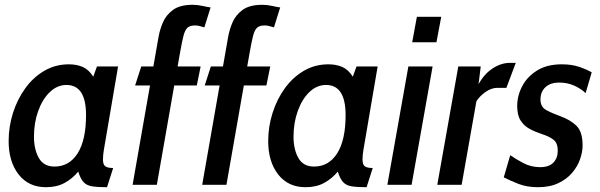

<svg xmlns="http://www.w3.org/2000/svg" viewBox="-20 -770 2498 800"><path d="M171.5 10Q99 10 57.5 -43.2Q16 -96.5 16 -182Q16 -242.5 34.2 -299.8Q52.5 -357 85.8 -402.8Q119 -448.5 165 -475.2Q211 -502 267 -502Q299.5 -502 324.8 -491Q350 -480 368.5 -450.5L384 -493H472L413 -147Q409 -123.5 409 -105.5Q409 -84 418.8 -77Q428.5 -70 451.5 -70L426 10Q387.5 10 364.5 6.5Q341.5 3 328.5 -10.8Q315.5 -24.5 306 -55Q281.5 -25.5 249 -7.8Q216.5 10 171.5 10ZM207 -76Q268.5 -76 303.5 -131.2Q338.5 -186.5 338.5 -290.5Q338.5 -416 257 -416Q218.5 -416 187.8 -386.5Q157 -357 139.2 -307.8Q121.5 -258.5 121.5 -200.5Q121.5 -147.5 141.8 -111.8Q162 -76 207 -76Z M543 -414 568.5 -493H619L640.5 -615.5Q645.5 -645 658.5 -676Q671.5 -707 700.5 -728.5Q729.5 -750 783 -750Q803 -750 823 -745.5Q843 -741 857.5 -739L831.5 -656Q817 -660.5 808.8 -662.2Q800.5 -664 793 -664Q772 -664 761.5 -654.8Q751 -645.5 744.8 -621.8Q738.5 -598 731 -555L720 -493H816L800 -414H706L633.5 0H532.5L605 -414Z M833 -414 858.5 -493H909L930.5 -615.5Q935.5 -645 948.5 -676Q961.5 -707 990.5 -728.5Q1019.5 -750 1073 -750Q1093 -750 1113 -745.5Q1133 -741 1147.5 -739L1121.5 -656Q1107 -660.5 1098.8 -662.2Q1090.5 -664 1083 -664Q1062 -664 1051.5 -654.8Q1041 -645.5 1034.8 -621.8Q1028.5 -598 1021 -555L1010 -493H1106L1090 -414H996L923.5 0H822.5L895 -414Z M1253 10Q1180.5 10 1139 -43.2Q1097.5 -96.5 1097.5 -182Q1097.5 -242.5 1115.8 -299.8Q1134 -357 1167.2 -402.8Q1200.5 -448.5 1246.5 -475.2Q1292.5 -502 1348.5 -502Q1381 -502 1406.2 -491Q1431.5 -480 1450 -450.5L1465.5 -493H1553.5L1494.5 -147Q1490.5 -123.5 1490.5 -105.5Q1490.5 -84 1500.2 -77Q1510 -70 1533 -70L1507.5 10Q1469 10 1446 6.5Q1423 3 1410 -10.8Q1397 -24.5 1387.5 -55Q1363 -25.5 1330.5 -7.8Q1298 10 1253 10ZM1288.5 -76Q1350 -76 1385 -131.2Q1420 -186.5 1420 -290.5Q1420 -416 1338.5 -416Q1300 -416 1269.2 -386.5Q1238.5 -357 1220.8 -307.8Q1203 -258.5 1203 -200.5Q1203 -147.5 1223.2 -111.8Q1243.5 -76 1288.5 -76Z M1697.5 -594 1717 -700H1818.5L1798.5 -594ZM1594 0 1681.5 -493H1782.5L1695 0Z M1802 0 1889.5 -493H1983L1974 -419Q1997.5 -462 2032.8 -485Q2068 -508 2104 -508H2129L2090 -404H2052.5Q2027.5 -404 2003 -386.8Q1978.5 -369.5 1965 -348L1903.5 0Z M2221.5 10Q2175 10 2139.2 -4.2Q2103.5 -18.5 2079 -31L2106 -123.5Q2127.5 -108 2160 -90.8Q2192.5 -73.5 2230.5 -73.5Q2267.5 -73.5 2285.8 -92.5Q2304 -111.5 2304 -142Q2304 -174.5 2285.8 -188.2Q2267.5 -202 2237.5 -211.5Q2210 -220.5 2186.8 -233Q2163.5 -245.5 2149.2 -267.8Q2135 -290 2135 -328.5Q2135 -371 2155.8 -410.8Q2176.5 -450.5 2217.8 -476.2Q2259 -502 2320.5 -502Q2363 -502 2394 -491.2Q2425 -480.5 2445.5 -468.5L2420 -382Q2400 -401 2372 -413.5Q2344 -426 2309.5 -426Q2274 -426 2253 -407Q2232 -388 2232 -355.5Q2232 -324.5 2255.8 -311.5Q2279.5 -298.5 2315.5 -285.5Q2356 -271 2381.8 -246Q2407.5 -221 2407.5 -164Q2407.5 -137 2397 -106.8Q2386.5 -76.5 2364 -50Q2341.5 -23.5 2306.2 -6.8Q2271 10 2221.5 10Z"/></svg>

Font: Cabin Condensed Medium
Style: Italic
Weight: 500
Width: 3
Italic angle: -10°
Designer: Pablo Impallari
Foundry: Pablo Impallari. http://www.impallari.com Igino Marini. http://www.ikern.com
Version: Version 3.001; ttfautohint (v1.8.3)